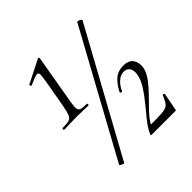

<svg xmlns="http://www.w3.org/2000/svg" viewBox="-172 -769 907 907"><g transform="rotate(-45 281.5 -315.5)"><path d="M63.8 -309Q60 -309 60 -314.5Q60 -320 63.8 -320Q92.4 -320 105.7 -324Q119 -328 125.4 -343Q131.8 -358 137.6 -389L158.6 -507Q166.2 -550.8 167.6 -569Q169 -587.2 155.2 -585.4Q141.4 -583.6 102.8 -566Q98.8 -564.8 96.4 -569.9Q94 -575 97.8 -576.8L212.4 -634.6Q216.4 -636.6 218.7 -633.4Q221 -630.2 219.8 -627.8L178.6 -389Q172.8 -358 173.7 -343Q174.6 -328 186.3 -324Q198 -320 224.4 -320Q227.6 -320 227.6 -314.5Q227.6 -309 224.4 -309Q208 -309 189 -310Q170 -311 147.2 -311Q124.6 -311 102.5 -310Q80.4 -309 63.8 -309ZM151.6 2.8Q150.6 4.6 144.7 2.4Q138.8 0.2 133.4 -3.1Q128 -6.4 128.2 -7.4L466.2 -625.4Q468.2 -627.6 474.1 -625.7Q480 -623.8 485.8 -620.1Q491.6 -616.4 489.6 -613.4ZM337.6 0Q330.4 0 335.4 -8.6Q347.6 -36 371.3 -65.5Q395 -95 420.4 -125.9Q445.8 -156.8 465.8 -187.9Q485.8 -219 491.4 -250Q495 -275.4 485.2 -289.9Q475.4 -304.4 455.6 -304.4Q433.6 -304.4 414.6 -287.4Q395.6 -270.4 384.8 -244.8Q383.6 -242.4 377.7 -243.6Q371.8 -244.8 372.8 -248.8Q387 -279.2 411.2 -302.6Q435.4 -326 473.2 -326Q510.2 -326 524.7 -304.2Q539.2 -282.4 534 -250.8Q528.8 -224.4 507.8 -196.3Q486.8 -168.2 459.7 -140.8Q432.6 -113.4 408 -87.7Q383.4 -62 371 -39.6Q370 -36.8 372 -36.8Q414.2 -36.8 437.7 -38.1Q461.2 -39.4 472.7 -44.8Q484.2 -50.2 490.9 -61.5Q497.6 -72.8 506 -92.8Q507.8 -97.8 513.3 -96.3Q518.8 -94.8 517.8 -89.8L501.2 -2.6Q501.2 0 498.4 0Q462.8 0 418.3 0Q373.8 0 337.6 0Z"/></g></svg>

Font: Cormorant Light
Style: Italic
Weight: 300
Italic angle: -10°
Designer: Christian Thalmann (Catharsis Fonts)
Foundry: Catharsis Fonts
Version: Version 4.000